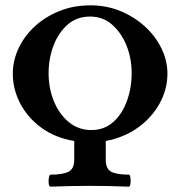

<svg xmlns="http://www.w3.org/2000/svg" viewBox="-20 -696 675 719"><path d="M170 3Q164 3 162.5 -8Q161 -19 163 -30.5Q165 -42 170 -42Q214 -42 236 -52.5Q258 -63 258 -99V-168Q186 -180 134.5 -218Q83 -256 55.5 -309Q28 -362 28 -420Q28 -469 49.5 -515Q71 -561 110 -597Q149 -633 202 -654.5Q255 -676 319 -676Q379 -676 431 -654.5Q483 -633 522.5 -597Q562 -561 584.5 -515Q607 -469 607 -420Q607 -362 578 -309Q549 -256 497 -218.5Q445 -181 376 -168V-99Q376 -63 397 -52.5Q418 -42 462 -42Q467 -42 468.5 -30.5Q470 -19 468.5 -8Q467 3 462 3Q389 0 316 0Q244 0 170 3ZM322 -209Q370 -209 403.5 -238.5Q437 -268 455 -317Q473 -366 473 -422Q473 -478 453.5 -526Q434 -574 399.5 -604Q365 -634 317 -634Q268 -634 233.5 -604Q199 -574 180.5 -525.5Q162 -477 162 -422Q162 -365 182 -316.5Q202 -268 238 -238.5Q274 -209 322 -209Z"/></svg>

Font: Junicode SmExp
Style: Bold
Weight: 700
Width: 6
Designer: Peter S. Baker
Version: Version 2.205; ttfautohint (v1.8.4)